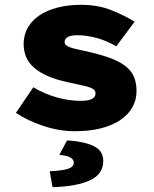

<svg xmlns="http://www.w3.org/2000/svg" viewBox="-20 -532 640 796"><path d="M290 12Q225 12 159.5 -10Q94 -32 46 -64L118 -170Q166 -142 216 -128Q266 -114 314 -114Q347 -114 361.5 -122Q376 -130 376 -144Q376 -153 370.5 -159Q365 -165 352.5 -169.5Q340 -174 318.5 -178.5Q297 -183 266 -190Q214 -201 178.5 -216.5Q143 -232 120.5 -252Q98 -272 88 -296.5Q78 -321 78 -350Q78 -387 95 -417Q112 -447 143 -468Q174 -489 218 -500.5Q262 -512 316 -512Q387 -512 442.5 -489.5Q498 -467 538 -442L462 -340Q423 -363 381 -374.5Q339 -386 300 -386Q276 -386 262 -379Q248 -372 248 -358Q248 -350 253.5 -345Q259 -340 271 -335.5Q283 -331 303 -327Q323 -323 352 -316Q408 -303 445.5 -288Q483 -273 505.5 -253.5Q528 -234 537 -209.5Q546 -185 546 -154Q546 -119 529.5 -88.5Q513 -58 480.5 -35.5Q448 -13 400.5 -0.5Q353 12 290 12ZM198 244 186 178Q243 175 264.5 167Q286 159 286 142Q286 130 272.5 121.5Q259 113 226 110L258 50Q301 53 329.5 60Q358 67 375.5 77.5Q393 88 400.5 102.5Q408 117 408 136Q408 190 353 215.5Q298 241 198 244Z"/></svg>

Font: Source Code Pro Black
Style: Regular
Weight: 900
Monospace: yes
Designer: Paul D. Hunt, Teo Tuominen
Foundry: Adobe Systems Incorporated
Version: Version 2.030;PS 1.000;hotconv 16.6.51;makeotf.lib2.5.65220